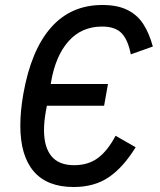

<svg xmlns="http://www.w3.org/2000/svg" viewBox="-20 -750 640 770"><path d="M61.5 -246.5Q61.5 -304 73.5 -373Q104.5 -548.5 184.2 -639.2Q264 -730 390.5 -730Q451 -730 490.8 -710.2Q530.5 -690.5 554.2 -654.2Q578 -618 593 -563.5L504.5 -532Q493.5 -590 467.8 -616.8Q442 -643.5 389.5 -643.5Q307.5 -643.5 255.2 -585Q203 -526.5 185 -422.5L183.5 -413H413L397.5 -326H168L164 -304.5Q156.5 -262.5 156.5 -228.5Q156.5 -160 186.2 -123.8Q216 -87.5 277 -87.5Q334.5 -87.5 373.5 -117Q412.5 -146.5 443.5 -205.5L524 -159.5Q475 -79.5 417 -39.8Q359 0 275.5 0Q169 0 115.2 -62.8Q61.5 -125.5 61.5 -246.5Z"/></svg>

Font: JuliaMono SemiBold
Style: Italic
Weight: 600
Italic angle: -9°
Monospace: yes
Designer: cormullion
Foundry: corm
Version: Version 0.056; ttfautohint (v1.8.4)